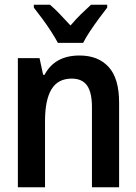

<svg xmlns="http://www.w3.org/2000/svg" viewBox="-20 -786 570 806"><path d="M55 0V-542H146L161 -472H167Q210 -553 314 -553Q392 -553 436 -505Q480 -457 480 -355V0H366V-336Q366 -398 345.5 -427Q325 -456 281 -456Q223 -456 196 -411Q169 -366 169 -278V0ZM223 -606Q212 -627 194.5 -654Q177 -681 157.5 -707.5Q138 -734 122 -754V-766H190Q209 -750 231 -727Q253 -704 276 -679Q300 -707 320 -726.5Q340 -746 362 -766H430V-754Q415 -735 395.5 -708.5Q376 -682 358 -655Q340 -628 329 -606Z"/></svg>

Font: Noto Sans Mono Condensed SemiBold
Style: Regular
Weight: 600
Width: 3
Designer: Monotype Design Team
Foundry: Monotype Imaging Inc.
Version: Version 2.014